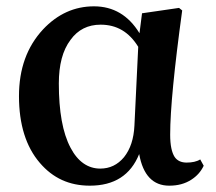

<svg xmlns="http://www.w3.org/2000/svg" viewBox="-20 -571 682 607"><path d="M264 16C341 16 393 -17 420 -84C432 -17 464 16 515 16C542 16 565 10 585 -3C602 -14 615 -28 624 -47L613 -67C602 -60 587 -57 570 -57C553 -57 540 -63 532 -75C523 -89 518 -112 518 -145C518 -224 531 -355 556 -538L546 -546L429 -529L421 -466C386 -523 338 -551 277 -551C216 -551 162 -527 116 -478C65 -423 40 -353 40 -267C40 -178 62 -107 106 -56C147 -8 199 16 264 16ZM297 -38C258 -38 226 -60 203 -104C178 -151 166 -219 166 -307C166 -366 178 -412 203 -445C226 -477 258 -493 298 -493C349 -493 388 -470 417 -423L405 -174C403 -132 392 -99 372 -74C352 -50 327 -38 297 -38Z"/></svg>

Font: AllPunType Bold
Style: Regular
Weight: 700
Version: 1.0